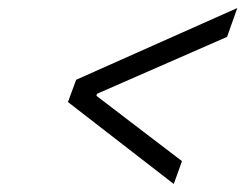

<svg xmlns="http://www.w3.org/2000/svg" viewBox="-20 -577 612 479"><path d="M572 -557 546.5 -485 222 -343 220.5 -338 434 -175 413.5 -118 149.5 -322.5 170 -378Z"/></svg>

Font: Libre Caslon Condensed Medium Italic
Style: Regular
Weight: 500
Italic angle: -22.583°
Designer: Pablo Impallari, Rodrigo Fuenzalida, Katja Schimmel, Ertekin Erdin
Foundry: Pablo Impallari, Rodrigo Fuenzalida
Version: Version 2.000; ttfautohint (v1.8.4.7-5d5b);gftools[0.9.33]